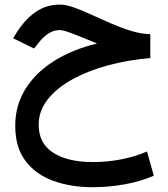

<svg xmlns="http://www.w3.org/2000/svg" viewBox="-20 -466 720 824"><path d="M625 -319.3V-216.8Q531.2 -209 445.3 -186Q359.4 -163.1 292 -126.2Q224.6 -89.4 185.3 -40Q146 9.3 146 69.8Q146 148.9 207.8 189.2Q269.5 229.5 379.9 229.5Q440.9 229.5 500.7 217.8Q560.5 206.1 610.8 184.1L640.1 288.1Q582.5 313 514.4 325.2Q446.3 337.4 377.9 337.4Q283.7 337.4 208.5 310.1Q133.3 282.7 89.4 224.6Q45.4 166.5 45.4 73.7Q45.4 -12.7 88.4 -82.8Q131.3 -152.8 210.2 -203.1Q289.1 -253.4 396.5 -279.3Q342.8 -301.8 297.9 -319.3Q252.9 -336.9 237.3 -336.9Q209 -336.9 186.3 -321.3Q163.6 -305.7 145 -281.2L126 -257.8L36.1 -301.8L49.8 -323.7Q85 -380.4 131.1 -413.3Q177.2 -446.3 237.8 -446.3Q263.2 -446.3 297.9 -433.8Q332.5 -421.4 372.8 -402.8Q413.1 -384.3 456.3 -365.5Q499.5 -346.7 542.5 -333.5Q585.4 -320.3 625 -319.3Z"/></svg>

Font: Vazirmatn RD UI FD Medium
Style: Regular
Weight: 500
Designer: Saber Rastikerdar
Foundry: Saber Rastikerdar
Version: Version 33.003